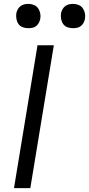

<svg xmlns="http://www.w3.org/2000/svg" viewBox="-20 -968 458 988"><path d="M52 0 173 -735H257L136 0ZM355 -823Q340 -823 326.5 -828Q313 -833 305 -844.5Q297 -856 294.5 -870.5Q292 -885 294 -900Q296 -910 301.5 -920Q307 -930 315.5 -936.5Q324 -943 334.5 -945.5Q345 -948 356 -948Q371 -948 384.5 -942.5Q398 -937 406 -925.5Q414 -914 417 -899.5Q420 -885 417 -870Q415 -860 409.5 -850Q404 -840 395.5 -833.5Q387 -827 376.5 -825Q366 -823 355 -823ZM125 -823Q110 -823 96.5 -828Q83 -833 75 -844.5Q67 -856 64.5 -870.5Q62 -885 64 -900Q66 -910 71.5 -920Q77 -930 85.5 -936.5Q94 -943 104.5 -945.5Q115 -948 126 -948Q141 -948 154.5 -942.5Q168 -937 176 -925.5Q184 -914 187 -899.5Q190 -885 187 -870Q185 -860 179.5 -850Q174 -840 165.5 -833.5Q157 -827 146.5 -825Q136 -823 125 -823Z"/></svg>

Font: Iosevka Aile
Style: Italic
Weight: 400
Italic angle: -9°
Designer: Belleve Invis
Foundry: Belleve Invis
Version: Version 28.0.1; ttfautohint (v1.8.4)